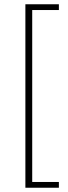

<svg xmlns="http://www.w3.org/2000/svg" viewBox="-20 -728 317 900"><path d="M99 152H256V125H131V-681H256V-708H99Z"/></svg>

Font: Source Sans Pro Light
Style: Regular
Weight: 300
Designer: Paul D. Hunt
Foundry: Adobe Systems Incorporated
Version: Version 3.006;hotconv 1.0.111;makeotfexe 2.5.65597